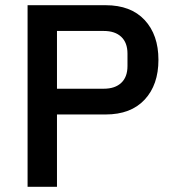

<svg xmlns="http://www.w3.org/2000/svg" viewBox="-20 -718 667 738"><path d="M86 0V-698H386Q483 -698 536 -641Q589 -584 589 -488Q589 -392 536 -335Q483 -278 386 -278H199V0ZM199 -377H379Q422 -377 446 -399.5Q470 -422 470 -464V-512Q470 -554 446 -576.5Q422 -599 379 -599H199Z"/></svg>

Font: IBM Plex Sans Thai Medm
Style: Regular
Weight: 500
Designer: Mike Abbink, Paul van der Laan, Pieter van Rosmalen, Ben Mitchell, Mark Frömberg
Foundry: Bold Monday
Version: Version 1.2